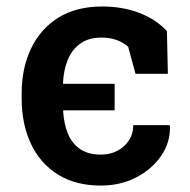

<svg xmlns="http://www.w3.org/2000/svg" viewBox="-20 -558 583 588"><path d="M289.1 10.3Q210.9 10.3 156.7 -23.9Q102.5 -58.1 74.5 -118.2Q46.4 -178.2 46.4 -255.4V-272.5Q46.4 -349.1 75 -409.2Q103.5 -469.2 158.4 -503.7Q213.4 -538.1 293 -538.1Q356.4 -538.1 407.2 -518.3Q458 -498.5 491.2 -462.9L494.1 -332H395L372.6 -414.6Q359.4 -426.8 338.9 -434.8Q318.4 -442.9 291 -442.9Q252 -442.9 226.3 -424.8Q200.7 -406.7 187.7 -375.2Q174.8 -343.8 172.9 -303.7L173.8 -301.3H331.1V-220.2H174.3L173.3 -217.8Q175.8 -178.2 188.2 -148.2Q200.7 -118.2 225.6 -101.3Q250.5 -84.5 289.1 -84.5Q316.9 -84.5 339.4 -96.2Q361.8 -107.9 375 -128.2Q388.2 -148.4 388.2 -174.8H499L500.5 -171.9Q502 -122.1 473.4 -80.6Q444.8 -39.1 396.5 -14.4Q348.1 10.3 289.1 10.3Z"/></svg>

Font: Roboto Slab LO Medium
Style: Regular
Weight: 500
Designer: Google
Version: Version 2.000